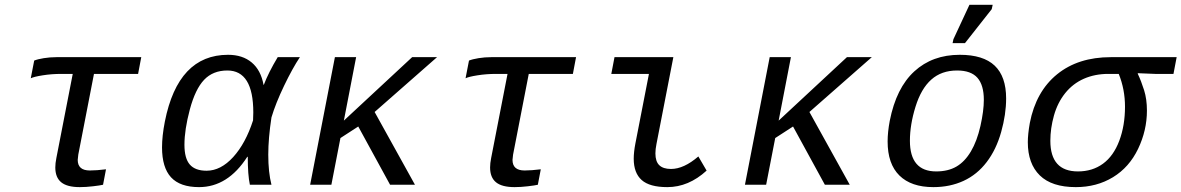

<svg xmlns="http://www.w3.org/2000/svg" viewBox="-20 -765 4892 795"><path d="M233.9 -459Q193.4 -459 156.7 -453.1Q120.1 -447.3 107.4 -440.9L121.6 -514.2Q135.7 -520 161.4 -524.2Q187 -528.3 213.4 -528.3H564.9L551.8 -459H369.1L304.2 -125L301.8 -103Q301.8 -59.1 352.1 -59.1Q379.9 -59.1 418.9 -64L406.7 0Q394.5 2.9 365.2 6.3Q335.9 9.8 310.5 9.8Q257.8 9.8 233.4 -10.3Q209 -30.3 209 -71.8Q209 -88.9 213.4 -110.8L281.2 -459Z M1003.9 -115.7Q923.3 9.8 804.2 9.8Q725.6 9.8 688.2 -30.8Q650.9 -71.3 650.9 -154.8Q650.9 -201.7 662.6 -261.7Q717.3 -538.1 924.3 -538.1Q984.4 -538.1 1022.2 -506.3Q1060.1 -474.6 1071.3 -413.6H1072.3Q1091.8 -464.8 1129.9 -528.3H1221.7Q1191.4 -482.9 1156.2 -409.7Q1121.1 -336.4 1104 -278.8Q1090.8 -192.4 1090.8 -124.5Q1090.8 -51.8 1104 0H1014.6Q1005.9 -41 1005.9 -115.7ZM743.7 -165.5Q743.7 -109.4 765.9 -83.7Q788.1 -58.1 835.4 -58.1Q894 -58.1 945.6 -114.7Q997.1 -171.4 1027.8 -266.6L1028.8 -299.3Q1028.8 -473.1 921.4 -473.1Q861.8 -473.1 825.2 -434.6Q788.6 -396 766.1 -312Q743.7 -228 743.7 -165.5Z M1595.2 0 1463.4 -241.2 1389.6 -193.4 1352.1 0H1264.2L1366.7 -528.3H1454.6L1403.8 -265.6L1686.5 -528.3H1789.6L1531.2 -301.3L1698.2 0Z M2034.2 -459Q1993.7 -459 1957 -453.1Q1920.4 -447.3 1907.7 -440.9L1921.9 -514.2Q1936 -520 1961.7 -524.2Q1987.3 -528.3 2013.7 -528.3H2365.2L2352.1 -459H2169.4L2104.5 -125L2102.1 -103Q2102.1 -59.1 2152.3 -59.1Q2180.2 -59.1 2219.2 -64L2207 0Q2194.8 2.9 2165.5 6.3Q2136.2 9.8 2110.8 9.8Q2058.1 9.8 2033.7 -10.3Q2009.3 -30.3 2009.3 -71.8Q2009.3 -88.9 2013.7 -110.8L2081.5 -459Z M2693.8 -129.9Q2693.8 -96.2 2710 -80.8Q2726.1 -65.4 2758.3 -65.4Q2811.5 -65.4 2871.6 -117.2L2905.8 -58.6Q2831.1 9.8 2743.2 9.8Q2669.9 9.8 2637 -19.5Q2604 -48.8 2604 -107.9Q2604 -134.8 2610.8 -170.4L2667 -459H2511.2L2524.4 -528.3H2768.1L2698.2 -168.9Q2693.8 -147 2693.8 -129.9Z M3395.5 0 3263.7 -241.2 3189.9 -193.4 3152.3 0H3064.5L3167 -528.3H3254.9L3204.1 -265.6L3486.8 -528.3H3589.8L3331.5 -301.3L3498.5 0Z M3844.7 9.8Q3752.9 9.8 3704.1 -38.3Q3655.3 -86.4 3655.3 -179.2Q3655.3 -217.8 3664.1 -264.6Q3690.9 -400.9 3765.9 -469.5Q3840.8 -538.1 3954.1 -538.1Q4051.3 -538.1 4098.6 -493.2Q4146 -448.2 4146 -357.4Q4146 -291.5 4125.5 -218.5Q4105 -145.5 4065.4 -93.8Q4025.9 -42 3969.7 -16.1Q3913.6 9.8 3844.7 9.8ZM4053.7 -351.6Q4053.7 -412.6 4027.1 -442.9Q4000.5 -473.1 3942.9 -473.1Q3878.4 -473.1 3836.2 -435.5Q3793.9 -397.9 3770.8 -323.2Q3747.6 -248.5 3747.6 -182.1Q3747.6 -55.2 3856.4 -55.2Q3905.8 -55.2 3940.4 -75.4Q3975.1 -95.7 4000.2 -138.2Q4025.4 -180.7 4039.6 -243.4Q4053.7 -306.2 4053.7 -351.6ZM3924.3 -586.4 3927.7 -602.5 3994.1 -745.1H4090.3L4086.4 -727.1L3975.6 -586.4Z M4434.6 9.8Q4335 9.8 4285.4 -38.8Q4235.8 -87.4 4235.8 -176.3Q4235.8 -209 4244.1 -255.9Q4269.5 -386.2 4356.9 -457.3Q4444.3 -528.3 4579.1 -528.3H4852.1L4838.9 -459H4763.2L4691.4 -461.9L4690.9 -460Q4705.6 -428.7 4717.3 -391.6Q4729 -354.5 4729 -307.1Q4729 -225.1 4692.4 -148.7Q4655.8 -72.3 4588.4 -31.2Q4521 9.8 4434.6 9.8ZM4638.2 -323.2Q4638.2 -395 4612.3 -459H4568.8Q4513.7 -459 4468 -439Q4422.4 -418.9 4390.6 -379.4Q4358.9 -339.8 4344 -286.6Q4329.1 -233.4 4329.1 -182.1Q4329.1 -55.2 4443.4 -55.2Q4503.4 -55.2 4547.1 -87.2Q4590.8 -119.1 4614.5 -182.1Q4638.2 -245.1 4638.2 -323.2Z"/></svg>

Font: Liberation Mono
Style: Italic
Weight: 400
Italic angle: -12°
Monospace: yes
Designer: Steve Matteson
Foundry: Ascender Corporation
Version: Version 2.1.5